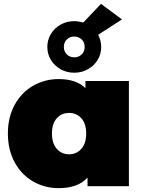

<svg xmlns="http://www.w3.org/2000/svg" viewBox="-20 -968 740 998"><path d="M650 -547H424V-510C392 -541.3 345.7 -557 285 -557C237 -557 192.8 -545.5 152.5 -522.5C112.2 -499.5 80.2 -466.5 56.5 -423.5C32.8 -380.5 21 -330.7 21 -274C21 -217.3 32.8 -167.3 56.5 -124C80.2 -80.7 112.2 -47.5 152.5 -24.5C192.8 -1.5 237 10 285 10C352.3 10 402.3 -8.3 435 -45V0H650ZM403 -194.5C386.3 -175.5 365 -166 339 -166C313 -166 291.7 -175.5 275 -194.5C258.3 -213.5 250 -240 250 -274C250 -308 258.3 -334.3 275 -353C291.7 -371.7 313 -381 339 -381C365 -381 386.3 -371.7 403 -353C419.7 -334.3 428 -308 428 -274C428 -240 419.7 -213.5 403 -194.5ZM490 -787 614 -867 505 -948 413 -851C395.7 -855.7 380 -858 366 -858C340 -858 316.3 -852 295 -840C273.7 -828 256.8 -811.8 244.5 -791.5C232.2 -771.2 226 -748.7 226 -724C226 -699.3 232.2 -676.8 244.5 -656.5C256.8 -636.2 273.7 -620 295 -608C316.3 -596 340 -590 366 -590C392 -590 415.7 -596 437 -608C458.3 -620 475.2 -636.2 487.5 -656.5C499.8 -676.8 506 -699.3 506 -724C506 -746 500.7 -767 490 -787ZM404.5 -685C394.2 -675 381.3 -670 366 -670C350.7 -670 337.8 -675 327.5 -685C317.2 -695 312 -708 312 -724C312 -740 317.2 -753 327.5 -763C337.8 -773 350.7 -778 366 -778C381.3 -778 394.2 -773 404.5 -763C414.8 -753 420 -740 420 -724C420 -708 414.8 -695 404.5 -685Z"/></svg>

Font: Montserrat Custom Black
Style: Regular
Weight: 900
Designer: Julieta Ulanovsky
Foundry: Julieta Ulanovsky
Version: Version 7.200